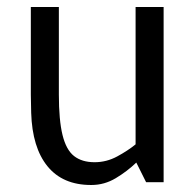

<svg xmlns="http://www.w3.org/2000/svg" viewBox="-20 -520 551 548"><path d="M240 8Q159 8 115.5 -45.5Q72 -99 69 -198L68 -250V-500H148V-250Q148 -177 158.5 -134.5Q169 -92 191.5 -74.5Q214 -57 250 -57Q284 -57 314.5 -73.5Q345 -90 367 -108V-500H447V0H397L369 -56Q343 -31 310.5 -11.5Q278 8 241 8H240Z"/></svg>

Font: Epunda Sans
Style: Regular
Weight: 400
Designer: Simon Atzbach
Foundry: typofactur
Version: Version 2.204; ttfautohint (v1.8.4.7-5d5b)